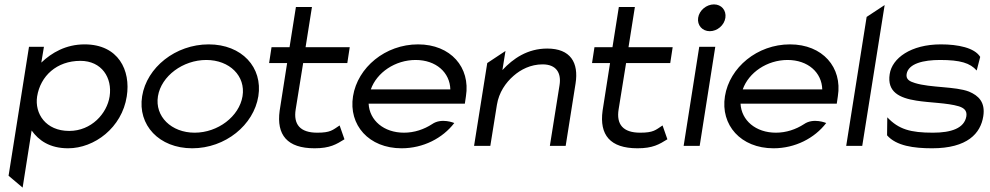

<svg xmlns="http://www.w3.org/2000/svg" viewBox="-20 -664 4507 874"><path d="M19 136 83 190 124 -70C156 -25 206 11 290 11C410 11 535 -83 557 -225C576 -344 519 -462 365 -462C280 -462 215 -424 168 -379L180 -451H112ZM149 -225C164 -318 238 -387 346 -387C443 -387 492 -310 479 -225C467 -147 396 -68 295 -68C188 -68 137 -147 149 -225Z M627 -226C606 -95 704 11 855 11C1006 11 1135 -95 1156 -226C1177 -357 1081 -462 930 -462C779 -462 648 -357 627 -226ZM699 -226C714 -318 813 -391 919 -391C1025 -391 1099 -318 1084 -226C1069 -134 972 -60 866 -60C760 -60 684 -134 699 -226Z M1205 -377H1287L1253 -160C1238 -50 1287 11 1412 11C1482 11 1511 -7 1548 -30L1526 -93C1494 -72 1485 -60 1424 -60C1346 -60 1315 -98 1326 -166L1360 -377H1561L1572 -449H1371L1400 -632H1327L1298 -449H1216Z M1587 -226C1566 -95 1659 11 1808 11C1907 11 1995 -35 2048 -104C2048 -104 1990 -129 1947 -99C1910 -75 1866 -60 1819 -60C1727 -60 1662 -116 1658 -192H2096L2101 -226C2122 -357 2032 -462 1883 -462C1734 -462 1608 -357 1587 -226ZM1668 -257C1695 -334 1779 -391 1872 -391C1965 -391 2028 -334 2030 -257Z M2138 0H2212L2242 -187C2251 -243 2282 -288 2318 -319C2350 -347 2395 -371 2450 -371C2513 -371 2536 -331 2527 -276L2483 0H2555L2600 -284C2615 -379 2577 -443 2471 -443C2381 -443 2315 -397 2267 -345L2281 -432L2198 -377Z M2675 -377H2757L2723 -160C2708 -50 2757 11 2882 11C2952 11 2981 -7 3018 -30L2996 -93C2964 -72 2955 -60 2894 -60C2816 -60 2785 -98 2796 -166L2830 -377H3031L3042 -449H2841L2870 -632H2797L2768 -449H2686Z M3158 -583C3153 -549 3177 -522 3211 -522C3245 -522 3277 -549 3282 -583C3287 -617 3264 -644 3230 -644C3196 -644 3163 -617 3158 -583ZM3092 0H3165L3236 -451H3163Z M3280 -226C3259 -95 3352 11 3501 11C3600 11 3688 -35 3741 -104C3741 -104 3683 -129 3640 -99C3603 -75 3559 -60 3512 -60C3420 -60 3355 -116 3351 -192H3789L3794 -226C3815 -357 3725 -462 3576 -462C3427 -462 3301 -357 3280 -226ZM3361 -257C3388 -334 3472 -391 3565 -391C3658 -391 3721 -334 3723 -257Z M3832 0H3905L4007 -641L3925 -587Z M4030 -327C4017 -245 4075 -218 4151 -206C4212 -196 4292 -196 4345 -180C4366 -173 4383 -162 4379 -135C4370 -80 4310 -60 4227 -60C4125 -60 4071 -75 4019 -130L4018 -48C4060 0 4139 11 4223 11C4384 11 4444 -57 4456 -135C4466 -199 4434 -229 4391 -247C4329 -271 4216 -264 4145 -286C4122 -293 4103 -302 4107 -327C4115 -375 4184 -391 4259 -391C4352 -391 4396 -377 4426 -343L4442 -405C4416 -447 4340 -462 4263 -462C4126 -462 4041 -399 4030 -327Z"/></svg>

Font: Charger Pro
Style: ExtObl
Weight: 400
Designer: Jasper
Foundry: Cannot Into Space Fonts
Version: Version 1.09